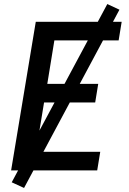

<svg xmlns="http://www.w3.org/2000/svg" viewBox="-20 -843 640 950"><path d="M35 0 157 -735H582L567 -643H249L214 -428H466L451 -336H198L158 -92H476L461 0ZM99 87 38 59 511 -823 571 -795Z"/></svg>

Font: Iosevka SS04 SmBd Ex Obl
Style: Regular
Weight: 600
Width: 7
Italic angle: -9°
Monospace: yes
Designer: Belleve Invis
Foundry: Belleve Invis
Version: Version 19.0.0; ttfautohint (v1.8.4)